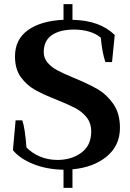

<svg xmlns="http://www.w3.org/2000/svg" viewBox="-20 -805 622 922"><path d="M328 8V97H285V10Q206 9 140.5 -17Q75 -43 42 -84L55 -227H87Q100 -191 107 -97Q133 -70 171.5 -53.5Q210 -37 256 -37Q324 -37 371 -72Q418 -107 418 -173Q418 -214 396 -241.5Q374 -269 341.5 -286Q309 -303 252 -326Q186 -352 146.5 -374.5Q107 -397 79.5 -435.5Q52 -474 52 -534Q52 -616 114.5 -660.5Q177 -705 285 -710V-785H328V-710Q396 -708 445.5 -690Q495 -672 531 -637L518 -507H486Q471 -551 464 -624Q442 -643 408.5 -653Q375 -663 336 -663Q267 -663 228.5 -636Q190 -609 190 -555Q190 -525 209 -503.5Q228 -482 256 -467Q284 -452 335 -431Q405 -402 449 -376.5Q493 -351 524.5 -305.5Q556 -260 556 -191Q556 -106 492.5 -53.5Q429 -1 328 8Z"/></svg>

Font: Trirong SemiBold
Style: Regular
Weight: 600
Designer: Katatrad Team
Foundry: CadsonDemak
Version: Version 1.000